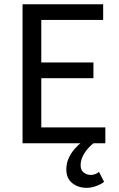

<svg xmlns="http://www.w3.org/2000/svg" viewBox="-20 -676 563 906"><path d="M86.4 0V-655.8H466.8V-582H174.8V-381.3H420.9V-307.1H174.8V-74.7H477.1V0ZM389.2 210.4Q349.1 210.4 321 188.2Q293 166 293 123Q293 94.7 304.2 70.3Q315.4 45.9 332.3 26.6Q349.1 7.3 365.2 -4.9H427.2Q396 18.6 378.2 47.1Q360.4 75.7 360.4 103.5Q360.4 127 375.2 138.2Q390.1 149.4 407.7 149.4Q419.4 149.4 429 145.8Q438.5 142.1 447.3 135.3L471.2 182.1Q456.5 193.8 433.3 202.1Q410.2 210.4 389.2 210.4Z"/></svg>

Font: Varta Medium
Style: Regular
Weight: 500
Designer: Joana Correia, Viktoriya Grabowska, Eben Sorkin
Foundry: Sorkin Type Co.
Version: Version 1.004